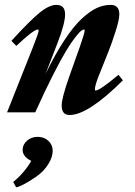

<svg xmlns="http://www.w3.org/2000/svg" viewBox="-20 -465 558 795"><path d="M9.3 0 116.7 -270.5Q140.1 -329.1 140.1 -338.9Q140.1 -342.8 136.2 -342.8Q119.6 -342.8 47.4 -274.9L27.3 -295.9Q103 -378.9 143.3 -411.9Q183.6 -444.8 213.4 -444.8Q249.5 -444.8 249.5 -405.8Q249.5 -367.7 218.8 -288.6L168.5 -158.7Q209 -241.7 247.1 -299.3Q285.2 -356.9 318.8 -387.9Q352.5 -418.9 380.9 -431.9Q409.2 -444.8 438 -444.8Q474.1 -444.8 474.1 -405.8Q474.1 -383.3 458.5 -334.7Q442.9 -286.1 428.7 -250.5L389.2 -151.9Q373 -111.3 373 -94.7Q373 -90.3 376 -90.3Q393.1 -90.3 470.7 -155.3L488.8 -132.3Q344.7 11.2 268.1 11.2Q235.4 11.2 235.4 -28.3Q235.4 -58.6 266.6 -147.5L311 -272.5Q330.6 -328.1 330.6 -339.4Q330.6 -342.8 327.6 -342.8Q323.7 -342.8 316.4 -337.6Q309.1 -332.5 292.2 -311.3Q275.4 -290 254.4 -255.6Q233.4 -221.2 199.5 -154.5Q165.5 -87.9 126 0ZM46.9 310.5 34.7 288.6Q81.5 250 109.4 201.2Q73.7 183.6 73.7 155.3Q73.7 133.8 91.8 117.7Q109.9 101.6 135.7 101.6Q162.6 101.6 180.4 118.2Q198.2 134.8 198.2 159.7Q198.2 185.1 179.9 214.8Q161.6 244.6 129.9 266.6Q70.3 307.1 46.9 310.5Z"/></svg>

Font: Elstob Grade
Style: Italic
Weight: 400
Italic angle: -20°
Designer: Peter S. Baker
Version: Version 1.015